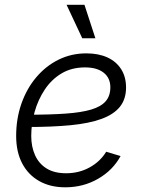

<svg xmlns="http://www.w3.org/2000/svg" viewBox="-20 -777 602 807"><path d="M254.4 10.3Q191.4 10.3 145 -15.9Q98.6 -42 73.2 -90.3Q47.9 -138.7 47.9 -205.6Q47.9 -278.3 70.1 -341.6Q92.3 -404.8 132.6 -452.4Q172.9 -500 226.6 -526.4Q280.3 -552.7 342.8 -552.7Q394.5 -552.7 431.9 -535.4Q469.2 -518.1 489.5 -485.8Q509.8 -453.6 509.8 -409.2Q509.8 -360.4 483.9 -328.1Q458 -295.9 406.2 -277.1Q354.5 -258.3 276.6 -250.7Q198.7 -243.2 94.7 -243.2L102.5 -294.9Q192.4 -294.9 257.1 -299.6Q321.8 -304.2 363 -316.4Q404.3 -328.6 424.1 -351.3Q443.8 -374 443.8 -410.2Q443.8 -449.2 415.8 -471.4Q387.7 -493.7 337.4 -493.7Q280.8 -493.7 238.5 -468.3Q196.3 -442.9 168.2 -400.6Q140.1 -358.4 125.7 -307.4Q111.3 -256.3 111.3 -205.6Q111.3 -160.6 127.2 -125Q143.1 -89.4 175.5 -69.1Q208 -48.8 257.8 -48.8Q312.5 -48.8 356.9 -73.5Q401.4 -98.1 426.3 -139.2L486.8 -121.1Q454.6 -61.5 392.3 -25.6Q330.1 10.3 254.4 10.3ZM325.7 -616.2 259.8 -756.8H335L380.9 -616.2Z"/></svg>

Font: Inter 16pt Light
Style: Italic
Weight: 300
Italic angle: -9.3988°
Version: Version 4.001;git-66647c0bb